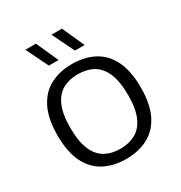

<svg xmlns="http://www.w3.org/2000/svg" viewBox="-187 -932 1006 1070"><g transform="rotate(-30 316.0 -397.0)"><path d="M316 7.5Q235 7.5 174.8 -24.5Q114.5 -56.5 81.2 -123.8Q48 -191 48 -297Q48 -403.5 81.5 -471Q115 -538.5 175.2 -570.5Q235.5 -602.5 316 -602.5Q396.5 -602.5 457 -570.5Q517.5 -538.5 550.8 -471Q584 -403.5 584 -297Q584 -191 550.5 -123.8Q517 -56.5 456.5 -24.5Q396 7.5 316 7.5ZM316 -58Q372 -58 413.8 -81.2Q455.5 -104.5 478.5 -156.5Q501.5 -208.5 501.5 -295.5Q501.5 -384.5 478.5 -437.5Q455.5 -490.5 413.8 -513.8Q372 -537 316 -537Q260 -537 218.5 -514Q177 -491 154 -438.8Q131 -386.5 131 -299.5Q131 -210.5 153.8 -157.5Q176.5 -104.5 218 -81.2Q259.5 -58 316 -58ZM368.5 -659 299.5 -801H367L431 -659ZM201 -659 131.5 -801H199.5L263.5 -659Z"/></g></svg>

Font: Encode Sans SC Condensed Thin
Style: Regular
Weight: 400
Version: Version 3.002